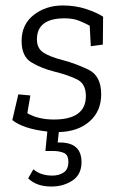

<svg xmlns="http://www.w3.org/2000/svg" viewBox="-20 -473 452 702"><path d="M177 -36Q294 -36 294 -122Q294 -166 263 -182Q232 -198 176 -212Q132 -223 95.5 -244.5Q59 -266 59 -323Q59 -384 103.5 -418.5Q148 -453 209 -453Q256 -453 295 -440Q334 -427 357 -412L356 -310L312 -304L308 -379Q288 -390 267 -398Q246 -406 216 -406Q115 -406 115 -329Q115 -297 137.5 -281.5Q160 -266 210 -253Q256 -241 303 -218.5Q350 -196 350 -128Q350 -67 308 -29.5Q266 8 195 10L191 48H199Q278 48 278 120Q278 165 245 187Q212 209 168 209Q113 209 83 179L102 146Q129 169 171 169Q196 169 213 157.5Q230 146 230 119Q230 93 213.5 86Q197 79 173 79H146L153 8Q65 -2 25 -34L47 -128L91 -124L80 -59Q120 -36 177 -36Z"/></svg>

Font: Zilla Slab Light
Style: Italic
Weight: 300
Italic angle: -6°
Designer: Typotheque.com
Foundry: Typotheque type foundry
Version: Version 1.1; 2017; ttfautohint (v1.6)